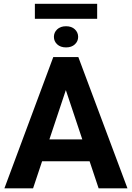

<svg xmlns="http://www.w3.org/2000/svg" viewBox="-20 -1020 713 1040"><path d="M354 -584 159.2 0H3.9L268.6 -710.9H367.2ZM514.2 0 319.3 -584 304.2 -710.9H404.3L670.4 0ZM507.8 -265.1V-146.5H128.9V-265.1ZM272 -820.3Q272 -844.2 289.8 -861.1Q307.6 -877.9 337.9 -877.9Q367.7 -877.9 385.5 -861.1Q403.3 -844.2 403.3 -820.3Q403.3 -796.4 385.5 -779.8Q367.7 -763.2 337.9 -763.2Q307.6 -763.2 289.8 -779.8Q272 -796.4 272 -820.3ZM506.3 -999.5V-918H168.9V-999.5Z"/></svg>

Font: RobotoDEMO
Style: Regular
Weight: 400
Designer: Christian Robertson
Foundry: Google
Version: Version 2.136